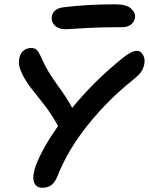

<svg xmlns="http://www.w3.org/2000/svg" viewBox="-20 -882 697 899"><path d="M288.1 -745.1Q252.9 -745.1 235.6 -763.7Q218.3 -782.2 223.1 -806.2Q229.5 -842.3 278.8 -848.1Q388.2 -861.8 522 -861.8Q572.8 -861.8 594.5 -841.1Q616.2 -820.3 611.8 -797.9Q607.9 -778.3 592.5 -766.6Q577.1 -754.9 553.2 -754.9Q454.1 -754.9 372.3 -750Q290.5 -745.1 288.1 -745.1ZM178.2 -2.9Q147.5 -2.9 138.7 -31.2Q129.9 -59.6 149.9 -112.8Q182.1 -193.4 252 -292Q251.5 -293 250 -295.4Q248.5 -297.9 248 -298.8Q219.7 -349.6 187.7 -390.6Q155.8 -431.6 129.4 -464.6Q103 -497.6 85 -533.2Q72.8 -558.6 69.8 -574.7Q66.9 -590.8 70.8 -610.8Q75.2 -632.8 90.3 -645Q105.5 -657.2 126 -657.2Q143.1 -657.2 152.3 -647.9Q161.6 -638.7 172.9 -613.8Q198.7 -552.2 246.8 -486.8Q294.9 -421.4 317.9 -377Q424.3 -506.3 556.2 -611.8Q596.2 -644 621.1 -644Q638.7 -644 649.4 -625.5Q660.2 -606.9 655.8 -583Q651.4 -560.5 640.4 -544.9Q629.4 -529.3 600.1 -505.9Q486.8 -415.5 392.6 -298.6Q298.3 -181.6 250 -59.1Q237.8 -28.8 221.2 -15.9Q204.6 -2.9 178.2 -2.9Z"/></svg>

Font: Shantell Sans Irregular Bouncy
Style: Italic
Weight: 500
Italic angle: -11.31°
Designer: Stephen Nixon, Anya Danilova, Shantell Martin
Foundry: Arrow Type
Version: Version 1.006;[9816181b4]